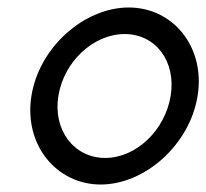

<svg xmlns="http://www.w3.org/2000/svg" viewBox="-20 -482 551 513"><path d="M64 -226C43 -95 131 11 249 11C367 11 487 -95 508 -226C529 -357 442 -462 324 -462C206 -462 85 -357 64 -226ZM136 -226C151 -318 230 -391 313 -391C396 -391 451 -318 436 -226C421 -134 344 -60 261 -60C178 -60 121 -134 136 -226Z"/></svg>

Font: Charger Pro
Style: NarObl
Weight: 400
Designer: Jasper
Foundry: Cannot Into Space Fonts
Version: Version 1.09